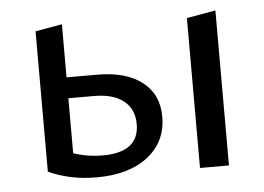

<svg xmlns="http://www.w3.org/2000/svg" viewBox="-39 -472 718 522"><g transform="rotate(-5 320.0 -211.0)"><path d="M487 -409 566 -423V0H487ZM231 -277Q309 -277 353 -243Q397 -209 397 -148Q397 -80 345.5 -39.5Q294 1 205 1Q133 1 74 -26V-409L147 -422V-277ZM227 -57Q326 -57 326 -134Q326 -175 297.5 -197.5Q269 -220 217 -220H147V-70Q185 -57 227 -57Z"/></g></svg>

Font: EauTestInfant Medium
Style: Regular
Weight: 500
Designer: Christian Thalmann (Catharsis Fonts)
Version: Version 0.001;PS 000.001;hotconv 1.0.88;makeotf.lib2.5.64775